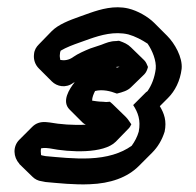

<svg xmlns="http://www.w3.org/2000/svg" viewBox="-20 -758 530 519"><path d="M182 -536C167 -517 146 -484 168 -462L203 -427C206 -424 208 -423 212 -421C179 -419 141 -422 114 -427L104 -428C89 -429 77 -425 67 -415L32 -380C14 -362 16 -333 32 -316V-315L68 -280C74 -274 83 -269 93 -268L103 -266C137 -263 182 -258 223 -260C278 -262 324 -278 355 -309L356 -310L391 -345C407 -361 418 -380 425 -402C431 -431 424 -451 412 -471L434 -493C453 -512 467 -539 471 -572C474 -603 452 -641 432 -661L397 -696C380 -713 352 -729 327 -735C289 -744 252 -733 223 -723L195 -713C167 -703 138 -692 120 -674L85 -638C78 -631 73 -623 72 -612C70 -597 75 -583 85 -573L120 -538C134 -524 158 -519 178 -534C179 -535 181 -535 182 -536ZM294 -577C298 -578 301 -578 303 -577C301 -577 298 -576 296 -575C295 -575 295 -577 294 -577ZM296 -505C312 -509 325 -513 334 -522L370 -557C375 -562 378 -569 380 -577C377 -584 375 -590 370 -595L334 -630C325 -639 315 -643 304 -647C302 -648 299 -648 294 -647C278 -647 267 -642 254 -637L224 -627C207 -620 191 -613 178 -604C166 -595 153 -594 143 -596C142 -602 141 -606 142 -612C142 -615 143 -619 144 -621C159 -630 178 -637 195 -643L223 -653C252 -663 289 -674 327 -665C345 -660 364 -650 379 -640C392 -621 403 -594 401 -572C398 -548 390 -528 379 -512C378 -511 377 -510 375 -509L340 -474C353 -454 361 -433 355 -402C351 -388 344 -375 336 -364C307 -343 268 -332 223 -330C182 -328 137 -333 103 -336L93 -338C92 -338 92 -339 91 -339C90 -345 90 -353 91 -357C96 -358 99 -358 104 -358L114 -357C169 -346 260 -342 293 -375L328 -411C331 -414 333 -418 335 -422C330 -429 326 -436 320 -442L284 -477C281 -480 279 -481 277 -483C270 -482 264 -482 258 -483C247 -483 236 -485 229 -486C229 -495 233 -504 237 -512C257 -517 278 -512 296 -505Z"/></svg>

Font: Dictator
Style: Chalk
Weight: 500
Version: Version MIL.1277